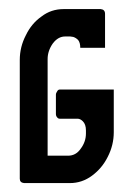

<svg xmlns="http://www.w3.org/2000/svg" viewBox="-20 -411 299 431"><path d="M136.7 0Q164.1 0 186.5 -16.6Q209 -33.2 221.7 -58.6Q235.4 -85 235.4 -114.3Q235.4 -146.5 235.4 -210Q205.1 -210 114.3 -210Q110.4 -210 108.4 -206.1Q105.5 -202.1 105.5 -198.2Q105.5 -183.6 105.5 -155.3Q105.5 -150.4 108.4 -147.5Q110.4 -144.5 114.3 -144.5Q127 -144.5 154.3 -144.5Q160.2 -144.5 166 -138.7Q172.9 -131.8 172.9 -118.2Q172.9 -116.2 172.9 -111.3Q172.9 -92.8 161.1 -77.1Q150.4 -61.5 132.8 -61.5Q117.2 -61.5 86.9 -61.5Q86.9 -115.2 86.9 -278.3Q86.9 -296.9 98.6 -313.5Q110.4 -329.1 126 -329.1Q129.9 -329.1 137.7 -329.1Q139.6 -329.1 144.5 -328.1Q150.4 -326.2 155.3 -321.3Q160.2 -315.4 160.2 -303.7Q178.7 -303.7 215.8 -303.7Q215.8 -322.3 215.8 -379.9Q215.8 -389.6 206.1 -390.6Q178.7 -390.6 123 -390.6Q94.7 -390.6 73.2 -374Q50.8 -358.4 38.1 -332Q24.4 -305.7 24.4 -276.4Q24.4 -187.5 24.4 -9.8Q24.4 -1 34.2 0Q68.4 0 136.7 0Z"/></svg>

Font: Lega 2020-21MOD
Style: Regular
Weight: 400
Designer: SIL Open Font License
Foundry: SIL Open Font License
Version: Version 1.00;July 1, 2020;FontCreator 13.0.0.2670 32-bit